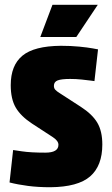

<svg xmlns="http://www.w3.org/2000/svg" viewBox="-20 -775 469 805"><path d="M225 -168Q225 -185 200 -201L114 -257Q67 -288 46 -324Q25 -360 25 -418Q25 -501 74 -541.5Q123 -582 235 -583Q277 -583 312.5 -579.5Q348 -576 369.5 -572Q391 -568 391 -568L376 -435Q376 -435 361 -437Q346 -439 322.5 -441.5Q299 -444 274 -444Q238 -444 222 -438Q206 -432 206 -415Q206 -405 212 -398.5Q218 -392 231 -384L319 -327Q367 -296 388 -260.5Q409 -225 409 -169Q409 -80 358 -35.5Q307 9 191 10Q140 10 97.5 4.5Q55 -1 20 -10L35 -146Q35 -146 72 -140.5Q109 -135 170 -135Q225 -135 225 -168ZM200 -755H390L300 -620H149Z"/></svg>

Font: Protest Strike
Style: Regular
Weight: 400
Designer: Octavio Pardo
Foundry: Ashler Design
Version: Version 2.005; ttfautohint (v1.8.4.7-5d5b)